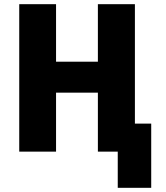

<svg xmlns="http://www.w3.org/2000/svg" viewBox="-20 -725 796 918"><path d="M543 173V0H449V-134H703V173ZM72 0V-705H248V-430H448V-705H625V0H448V-282H248V0Z"/></svg>

Font: Nunito Sans 7pt Condensed Black
Style: Regular
Weight: 900
Width: 3
Designer: Vernon Adams
Foundry: Vernon Adams
Version: Version 3.101;gftools[0.9.27]